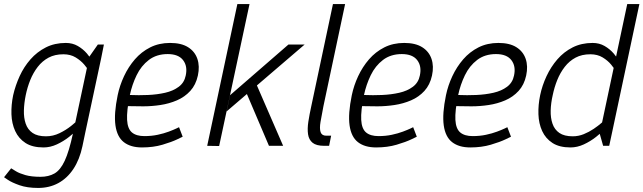

<svg xmlns="http://www.w3.org/2000/svg" viewBox="-20 -720 3177 948"><path d="M421 -440 479 -430 402 -70 340 -60ZM402 -70 387 2Q373 68 342.5 114Q312 160 268 184Q224 208 168 208L180 153Q220 153 249 136.5Q278 120 299.5 74Q321 28 340 -60ZM421 -440 463 -500H493L479 -430ZM387 -150 417 -140Q417 -140 404.5 -125Q392 -110 370.5 -88Q349 -66 321 -44Q293 -22 260.5 -7Q228 8 195 8L207 -47Q242 -47 274 -62.5Q306 -78 331.5 -98.5Q357 -119 372 -134.5Q387 -150 387 -150ZM430 -350Q430 -350 421.5 -365.5Q413 -381 396 -401Q379 -421 353.5 -436.5Q328 -452 293 -452L305 -508Q338 -508 364 -493Q390 -478 409 -456Q428 -434 440 -412Q452 -390 458 -375Q464 -360 464 -360ZM293 -452Q251 -452 220 -435.5Q189 -419 166.5 -390Q144 -361 129.5 -325Q115 -289 107 -250Q99 -211 98 -174.5Q97 -138 107 -109Q117 -80 141 -63.5Q165 -47 207 -47L195 8Q140 8 106 -14Q72 -36 55 -73Q38 -110 36.5 -156Q35 -202 45 -250Q56 -298 77 -344Q98 -390 130.5 -427Q163 -464 206.5 -486Q250 -508 305 -508ZM35 111Q43 116 59.5 126Q76 136 105.5 144.5Q135 153 181 153L169 208Q114 208 76 194.5Q38 181 19 168Q0 155 0 155Z M864 -92 882 -45Q882 -45 855 -32Q828 -19 782.5 -5.5Q737 8 681 8L693 -48Q728 -48 758.5 -54.5Q789 -61 813 -70Q837 -79 850.5 -85.5Q864 -92 864 -92ZM561 -250H621Q605 -172 607.5 -128Q610 -84 631.5 -66Q653 -48 693 -48L681 8Q625 8 591.5 -18Q558 -44 550 -101Q542 -158 561 -250ZM820 -508Q875 -508 908.5 -487Q942 -466 954.5 -429.5Q967 -393 957 -347Q947 -301 919.5 -271Q892 -241 853.5 -224.5Q815 -208 772 -201.5Q729 -195 687 -195L610 -196L621 -251Q665 -249 710.5 -251Q756 -253 795.5 -262Q835 -271 862.5 -291.5Q890 -312 897 -347Q907 -393 884 -423Q861 -453 808 -453Q753 -453 715 -424Q677 -395 654.5 -348.5Q632 -302 621 -250H561Q571 -298 592.5 -344Q614 -390 646 -427Q678 -464 721.5 -486Q765 -508 820 -508Z M1099 -170 1116 -250 1404 -500H1484ZM1062 1 1003 0 1152 -700H1212ZM1308 0 1193 -270 1239 -320 1378 0Z M1591 -50 1581 0Q1542 0 1523.5 -15Q1505 -30 1501 -57Q1497 -84 1502.5 -119.5Q1508 -155 1517 -196L1624 -700H1684L1577 -196Q1568 -151 1562.5 -118Q1557 -85 1563 -67.5Q1569 -50 1591 -50ZM1591 -50H1615L1605 0H1581Z M2020 -92 2038 -45Q2038 -45 2011 -32Q1984 -19 1938.5 -5.5Q1893 8 1837 8L1849 -48Q1884 -48 1914.5 -54.5Q1945 -61 1969 -70Q1993 -79 2006.5 -85.5Q2020 -92 2020 -92ZM1717 -250H1777Q1761 -172 1763.5 -128Q1766 -84 1787.5 -66Q1809 -48 1849 -48L1837 8Q1781 8 1747.5 -18Q1714 -44 1706 -101Q1698 -158 1717 -250ZM1976 -508Q2031 -508 2064.5 -487Q2098 -466 2110.5 -429.5Q2123 -393 2113 -347Q2103 -301 2075.5 -271Q2048 -241 2009.5 -224.5Q1971 -208 1928 -201.5Q1885 -195 1843 -195L1766 -196L1777 -251Q1821 -249 1866.5 -251Q1912 -253 1951.5 -262Q1991 -271 2018.5 -291.5Q2046 -312 2053 -347Q2063 -393 2040 -423Q2017 -453 1964 -453Q1909 -453 1871 -424Q1833 -395 1810.5 -348.5Q1788 -302 1777 -250H1717Q1727 -298 1748.5 -344Q1770 -390 1802 -427Q1834 -464 1877.5 -486Q1921 -508 1976 -508Z M2485 -92 2503 -45Q2503 -45 2476 -32Q2449 -19 2403.5 -5.5Q2358 8 2302 8L2314 -48Q2349 -48 2379.5 -54.5Q2410 -61 2434 -70Q2458 -79 2471.5 -85.5Q2485 -92 2485 -92ZM2182 -250H2242Q2226 -172 2228.5 -128Q2231 -84 2252.5 -66Q2274 -48 2314 -48L2302 8Q2246 8 2212.5 -18Q2179 -44 2171 -101Q2163 -158 2182 -250ZM2441 -508Q2496 -508 2529.5 -487Q2563 -466 2575.5 -429.5Q2588 -393 2578 -347Q2568 -301 2540.5 -271Q2513 -241 2474.5 -224.5Q2436 -208 2393 -201.5Q2350 -195 2308 -195L2231 -196L2242 -251Q2286 -249 2331.5 -251Q2377 -253 2416.5 -262Q2456 -271 2483.5 -291.5Q2511 -312 2518 -347Q2528 -393 2505 -423Q2482 -453 2429 -453Q2374 -453 2336 -424Q2298 -395 2275.5 -348.5Q2253 -302 2242 -250H2182Q2192 -298 2213.5 -344Q2235 -390 2267 -427Q2299 -464 2342.5 -486Q2386 -508 2441 -508Z M2941 -60 3077 -700H3137L3003 -70ZM2941 -60 3003 -70 2988 0H2958ZM2988 -150 3018 -140Q3018 -140 3006 -125Q2994 -110 2972.5 -88Q2951 -66 2923 -44Q2895 -22 2862.5 -7Q2830 8 2797 8L2808 -47Q2836 -47 2862 -57.5Q2888 -68 2911 -83.5Q2934 -99 2951 -114Q2968 -129 2978 -139.5Q2988 -150 2988 -150ZM3031 -350Q3031 -350 3022.5 -365.5Q3014 -381 2997.5 -401Q2981 -421 2955.5 -436.5Q2930 -452 2895 -452L2906 -508Q2939 -508 2965 -493Q2991 -478 3010 -456Q3029 -434 3041 -412Q3053 -390 3059 -375Q3065 -360 3065 -360ZM2895 -452Q2853 -452 2822 -435.5Q2791 -419 2768.5 -390Q2746 -361 2731.5 -325Q2717 -289 2709 -250Q2700 -211 2699 -174.5Q2698 -138 2708 -109Q2718 -80 2742 -63.5Q2766 -47 2808 -47L2797 8Q2742 8 2708 -14Q2674 -36 2657 -73Q2640 -110 2638.5 -156Q2637 -202 2647 -250Q2657 -298 2678.5 -344Q2700 -390 2732 -427Q2764 -464 2807.5 -486Q2851 -508 2906 -508Z"/></svg>

Font: Epunda Sans Light
Style: Italic
Weight: 300
Italic angle: -12.0243°
Designer: Simon Atzbach
Foundry: typofactur
Version: Version 2.204